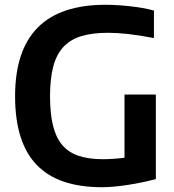

<svg xmlns="http://www.w3.org/2000/svg" viewBox="-20 -771 727 802"><path d="M406 11Q222 11 132.5 -83Q43 -177 43 -369Q43 -751 420 -751Q468 -751 522.5 -745Q577 -739 623 -727V-612Q560 -624 514.5 -629Q469 -634 431 -634Q364 -634 318 -619.5Q272 -605 243.5 -573.5Q215 -542 202 -491.5Q189 -441 189 -369Q189 -298 201 -248Q213 -198 239 -166.5Q265 -135 307.5 -120.5Q350 -106 410 -106Q428 -106 452 -107.5Q476 -109 500 -112V-376H631V-23Q575 -8 513.5 1.5Q452 11 406 11Z"/></svg>

Font: Encode Sans Normal
Style: SemiBold
Weight: 600
Designer: Pablo Impallari, Andres Torresi
Foundry: Pablo Impallari, Andres Torresi
Version: Version 1.000; ttfautohint (v1.00) -l 8 -r 50 -G 200 -x 14 -